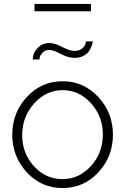

<svg xmlns="http://www.w3.org/2000/svg" viewBox="-20 -939 632 969"><path d="M154 -882V-919H439V-882ZM229 -687Q209 -687 197 -675Q185 -663 182 -654Q179 -645 179 -639H145Q145 -649 150 -666Q155 -683 176 -702.5Q197 -722 229 -722Q256 -722 294 -702Q332 -682 356 -682Q380 -682 394 -694Q408 -706 410.5 -715Q413 -724 413 -730H448Q448 -723 444 -711.5Q440 -700 431.5 -684.5Q423 -669 403 -658Q383 -647 356 -647Q324 -647 286 -667Q248 -687 229 -687ZM42 -259Q42 -370 115.5 -449.5Q189 -529 296 -529Q402 -529 476 -449.5Q550 -370 550 -259Q550 -149 476.5 -69.5Q403 10 296 10Q188 10 115 -69.5Q42 -149 42 -259ZM499 -260Q499 -352 439 -418Q379 -484 296 -484Q213 -484 152.5 -417Q92 -350 92 -257Q92 -165 151.5 -100Q211 -35 295 -35Q379 -35 439 -101Q499 -167 499 -260Z"/></svg>

Font: Raleway-v4020 Light
Style: Regular
Weight: 300
Designer: Matt McInerney, Pablo Impallari, Rodrigo Fuenzalida
Foundry: Matt McInerney, Pablo Impallari, Rodrigo Fuenzalida
Version: Version 4.020;PS 004.020;hotconv 1.0.88;makeotf.lib2.5.64775